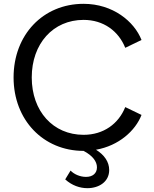

<svg xmlns="http://www.w3.org/2000/svg" viewBox="-20 -777 806 1004"><path d="M417 -72C522 -72 600 -130 635 -217C635 -217 720 -176 720 -176C688 -93 601 -15 482 6C526 33 551 70 551 112C551 174 497 207 437 207C398 207 356 193 321 161C321 161 349 115 349 115C367 134 398 148 430 148C465 148 487 129 487 98C487 68 465 37 417 12C206 12 51 -150 51 -372C51 -595 205 -757 417 -757C570 -757 682 -665 720 -568C720 -568 635 -527 635 -527C600 -614 522 -673 417 -673C258 -673 146 -549 146 -372C146 -195 258 -72 417 -72Z"/></svg>

Font: Preevio_Regular
Style: Regular
Weight: 500
Designer: Gumpita Rahayu
Foundry: Tokotype Studio
Version: ""